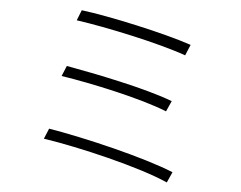

<svg xmlns="http://www.w3.org/2000/svg" viewBox="-53 -806 1105 882"><g transform="rotate(5 500.0 -365.0)"><path d="M270 -694C406 -675 655 -622 780 -577L801 -627C675 -670 418 -726 289 -742ZM223 -433C362 -412 597 -361 715 -313L737 -362C612 -410 377 -457 243 -481ZM167 -139C329 -115 616 -47 747 12L769 -37C633 -93 352 -160 187 -187Z"/></g></svg>

Font: Spoqa Han Sans Neo Light
Style: Regular
Weight: 300
Designer: [Spoqa Han Sans Neo] Dong-huui Kim  Younghwa Kang  Yujin Lee  [Noto Sans] Ryoko NISHIZUKA  (kana & ideographs); Paul D. 
Foundry: Spoqa (http://www.spoqa-han-sans.com)
Version: Version 1.000